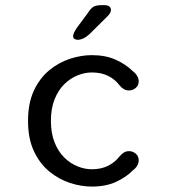

<svg xmlns="http://www.w3.org/2000/svg" viewBox="-20 -696 659 726"><path d="M327 9.5Q287 9.5 244.8 -4.2Q202.5 -18 166.5 -47.5Q130.5 -77 108.2 -124.5Q86 -172 86 -239Q86 -306 108.2 -353.5Q130.5 -401 166.5 -430.5Q202.5 -460 244.8 -473.8Q287 -487.5 327 -487.5Q379.5 -487.5 418 -470Q456.5 -452.5 482 -427Q493.5 -418.5 499 -408.2Q504.5 -398 504.5 -389Q504.5 -373 493.2 -363.5Q482 -354 468 -354Q456.5 -354 447.8 -359.2Q439 -364.5 431 -374.5Q414.5 -396.5 388.5 -409.2Q362.5 -422 327 -422Q300.5 -422 273.2 -411Q246 -400 223.2 -377.8Q200.5 -355.5 186.5 -320.8Q172.5 -286 172.5 -239Q172.5 -192 186.5 -157.2Q200.5 -122.5 223.2 -100.2Q246 -78 273.2 -67Q300.5 -56 327 -56Q362.5 -56 388.5 -69Q414.5 -82 431 -103.5Q439 -113 447.8 -118.8Q456.5 -124.5 468 -124.5Q482 -124.5 493.2 -115Q504.5 -105.5 504.5 -89.5Q504.5 -80 499 -70Q493.5 -60 482 -51.5Q456.5 -25.5 418 -8Q379.5 9.5 327 9.5ZM273.5 -545.5Q268 -545.5 262.2 -548.5Q256.5 -551.5 256.5 -559.5Q256.5 -570 271 -591.5L312 -646.5Q323.5 -665 334 -670.8Q344.5 -676.5 364.5 -676.5H375.5Q386.5 -676.5 393 -671.8Q399.5 -667 399.5 -658.5Q399.5 -646.5 385.5 -633.5L319 -567.5Q306 -555.5 294.8 -550.5Q283.5 -545.5 273.5 -545.5Z"/></svg>

Font: Sono ExtraLight Monospace
Style: Regular
Weight: 400
Version: Version 2.112